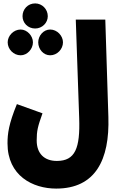

<svg xmlns="http://www.w3.org/2000/svg" viewBox="-20 -875 710 1125"><path d="M186 -708C227 -708 260 -741 260 -780C260 -821 227 -855 186 -855C143 -855 112 -821 112 -780C112 -741 143 -708 186 -708ZM24 -35C24 155 172 230 309 230C539 230 623 62 615 -190L597 -760H424L444 -183C450 -7 421 68 313 68C240 68 195 25 195 -52C195 -108 201 -133 229 -211L79 -265C31 -148 24 -91 24 -35ZM101 -551C139 -551 173 -587 173 -627C173 -665 139 -702 101 -702C59 -702 25 -665 25 -627C25 -587 59 -551 101 -551ZM274 -551C315 -551 349 -587 349 -627C349 -665 315 -702 274 -702C234 -702 204 -665 204 -627C204 -587 234 -551 274 -551Z"/></svg>

Font: Noto Sans Arabic UI XCn Bk
Style: Regular
Weight: 900
Width: 2
Designer: Monotype Design Team, Nadine Chahine and Nizar Qandah
Foundry: Monotype Imaging Inc.
Version: Version 2.010